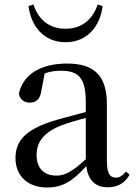

<svg xmlns="http://www.w3.org/2000/svg" viewBox="-20 -820 605 855"><path d="M107 -793C117 -710 170 -632 272 -632C374 -632 427 -710 437 -793L415 -800C394 -737 348 -692 272 -692C196 -692 150 -736 129 -800ZM459 14C503 14 535 -3 557 -42L541 -56C524 -36 512 -29 496 -29C470 -29 456 -46 456 -104V-355C456 -483 400 -537 279 -537C158 -537 81 -486 64 -402C69 -377 87 -363 113 -363C140 -363 160 -378 165 -420L179 -493C204 -502 227 -505 250 -505C329 -505 362 -475 362 -365V-321C320 -310 274 -298 235 -287C97 -247 49 -196 49 -116C49 -32 109 15 189 15C263 15 306 -17 364 -80C372 -21 402 14 459 14ZM362 -111C302 -55 268 -38 232 -38C178 -38 143 -68 143 -130C143 -189 176 -232 257 -263C287 -274 324 -285 362 -295Z"/></svg>

Font: Noto Serif CJK SC Medium
Style: Regular
Weight: 500
Designer: Ryoko NISHIZUKA 西塚涼子 (kana & ideographs); Frank Grießhammer (Latin, Greek & Cyrillic); Wenlong ZHANG 张文龙 (bopomofo); San
Foundry: Adobe
Version: Version 2.001;hotconv 1.1.0;makeotfexe 2.6.0